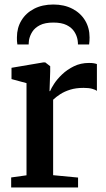

<svg xmlns="http://www.w3.org/2000/svg" viewBox="-20 -831 472 851"><path d="M29.5 0V-44.5L97.5 -54V-462.5L31 -480.5V-530.5L172.5 -554.5H180.5L202.5 -537.5V-514.5L199.5 -426.5L202.5 -428Q206.5 -439 219.8 -459.5Q233 -480 255.2 -501.2Q277.5 -522.5 307.5 -537.2Q337.5 -552 374.5 -552Q388 -552 396.2 -550.5Q404.5 -549 409.5 -547V-428Q403 -433.5 388.2 -437.5Q373.5 -441.5 350.5 -441.5Q316.5 -441.5 291 -433.5Q265.5 -425.5 247 -413.5Q228.5 -401.5 215.5 -389V-54.5L326 -44V0ZM216.5 -811Q264.5 -811 300.8 -792.2Q337 -773.5 357 -740.5Q377 -707.5 377 -665Q377 -657.5 376.5 -649.2Q376 -641 375 -634H325.5Q325.5 -638 325.2 -642.8Q325 -647.5 324 -653Q321 -672.5 309.5 -690.5Q298 -708.5 275.5 -719.8Q253 -731 216.5 -731Q179.5 -731 157 -719.5Q134.5 -708 123.2 -690.2Q112 -672.5 108.5 -653Q108 -647.5 107.5 -642.8Q107 -638 107 -634H57Q55.5 -641 55.2 -649.2Q55 -657.5 55 -665.5Q55 -707.5 75 -740.5Q95 -773.5 131.2 -792.2Q167.5 -811 216.5 -811Z"/></svg>

Font: Merriweather 48pt SemiBold
Style: Regular
Weight: 600
Version: Version 2.100